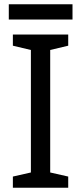

<svg xmlns="http://www.w3.org/2000/svg" viewBox="-20 -875 379 895"><path d="M298 0H40V-52L124 -71V-642L40 -662V-714H298V-662L214 -642V-71L298 -52ZM318 -855V-784H21V-855Z"/></svg>

Font: Noto Sans Carian
Style: Regular
Weight: 400
Designer: Monotype Design Team
Foundry: Monotype Imaging Inc.
Version: Version 2.002; ttfautohint (v1.8.4.7-5d5b)